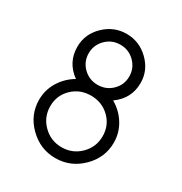

<svg xmlns="http://www.w3.org/2000/svg" viewBox="-180 -898 988 1042"><g transform="rotate(30 314.0 -377.0)"><path d="M404 -483.5Q441 -520 441 -572Q441 -624 404 -661Q367 -698 314 -698Q261 -698 224 -661Q187 -624 187 -572Q187 -520 224 -483.5Q261 -447 314 -447Q367 -447 404 -483.5ZM116 -572Q116 -651 175 -708.5Q234 -766 314 -766Q394 -766 453 -708.5Q512 -651 512 -572Q512 -475 430 -416Q484 -385 516 -333Q548 -281 548 -219Q548 -125 478.5 -56.5Q409 12 314 12Q219 12 149.5 -56.5Q80 -125 80 -219Q80 -281 112 -333Q144 -385 197 -416Q116 -474 116 -572ZM430 -103.5Q478 -151 478 -219Q478 -287 430.5 -333Q383 -379 314 -379Q245 -379 197.5 -333Q150 -287 150 -219Q150 -151 198 -103.5Q246 -56 314 -56Q382 -56 430 -103.5Z"/></g></svg>

Font: HansKendrickRegular
Style: Regular
Weight: 400
Designer: Alfredo Marco Pradil
Foundry: Hanken Studio
Version: Version 1.000;PS 001.001;hotconv 1.0.56